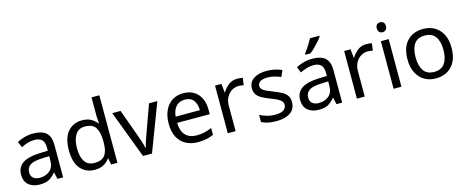

<svg xmlns="http://www.w3.org/2000/svg" viewBox="-40 -1421 5057 2087"><g transform="rotate(-15 2488.5 -378.0)"><path d="M288 -545Q386 -545 433 -502Q480 -459 480 -365V0H416L399 -76H395Q360 -32 321.5 -11Q283 10 215 10Q142 10 94 -28.5Q46 -67 46 -149Q46 -229 109 -272.5Q172 -316 303 -320L394 -323V-355Q394 -422 365 -448Q336 -474 283 -474Q241 -474 203 -461.5Q165 -449 132 -433L105 -499Q140 -518 188 -531.5Q236 -545 288 -545ZM314 -259Q214 -255 175.5 -227Q137 -199 137 -148Q137 -103 164.5 -82Q192 -61 235 -61Q303 -61 348 -98.5Q393 -136 393 -214V-262Z M836 10Q736 10 676 -59.5Q616 -129 616 -267Q616 -405 676.5 -475.5Q737 -546 837 -546Q899 -546 938.5 -523Q978 -500 1003 -467H1009Q1008 -480 1005.5 -505.5Q1003 -531 1003 -546V-760H1091V0H1020L1007 -72H1003Q979 -38 939 -14Q899 10 836 10ZM850 -63Q935 -63 969.5 -109.5Q1004 -156 1004 -250V-266Q1004 -366 971 -419.5Q938 -473 849 -473Q778 -473 742.5 -416.5Q707 -360 707 -265Q707 -169 742.5 -116Q778 -63 850 -63Z M1379 0 1176 -536H1270L1384 -220Q1392 -198 1401 -171Q1410 -144 1417 -119.5Q1424 -95 1427 -78H1431Q1435 -95 1442.5 -120Q1450 -145 1459.5 -172Q1469 -199 1476 -220L1590 -536H1684L1480 0Z M1976 -546Q2045 -546 2094.5 -516Q2144 -486 2170.5 -431.5Q2197 -377 2197 -304V-251H1830Q1832 -160 1876.5 -112.5Q1921 -65 2001 -65Q2052 -65 2091.5 -74.5Q2131 -84 2173 -102V-25Q2132 -7 2092 1.5Q2052 10 1997 10Q1921 10 1862.5 -21Q1804 -52 1771.5 -113.5Q1739 -175 1739 -264Q1739 -352 1768.5 -415Q1798 -478 1851.5 -512Q1905 -546 1976 -546ZM1975 -474Q1912 -474 1875.5 -433.5Q1839 -393 1832 -321H2105Q2104 -389 2073 -431.5Q2042 -474 1975 -474Z M2583 -546Q2598 -546 2615.5 -544.5Q2633 -543 2646 -540L2635 -459Q2622 -462 2606.5 -464Q2591 -466 2577 -466Q2536 -466 2500 -443.5Q2464 -421 2442.5 -380.5Q2421 -340 2421 -286V0H2333V-536H2405L2415 -438H2419Q2445 -482 2486 -514Q2527 -546 2583 -546Z M3095 -148Q3095 -70 3037 -30Q2979 10 2881 10Q2825 10 2784.5 1Q2744 -8 2713 -24V-104Q2745 -88 2790.5 -74.5Q2836 -61 2883 -61Q2950 -61 2980 -82.5Q3010 -104 3010 -140Q3010 -160 2999 -176Q2988 -192 2959.5 -208Q2931 -224 2878 -244Q2826 -264 2789 -284Q2752 -304 2732 -332Q2712 -360 2712 -404Q2712 -472 2767.5 -509Q2823 -546 2913 -546Q2962 -546 3004.5 -536.5Q3047 -527 3084 -510L3054 -440Q3020 -454 2983 -464Q2946 -474 2907 -474Q2853 -474 2824.5 -456.5Q2796 -439 2796 -409Q2796 -387 2809 -371.5Q2822 -356 2852.5 -341.5Q2883 -327 2934 -307Q2985 -288 3021 -268Q3057 -248 3076 -219.5Q3095 -191 3095 -148Z M3428 -545Q3526 -545 3573 -502Q3620 -459 3620 -365V0H3556L3539 -76H3535Q3500 -32 3461.5 -11Q3423 10 3355 10Q3282 10 3234 -28.5Q3186 -67 3186 -149Q3186 -229 3249 -272.5Q3312 -316 3443 -320L3534 -323V-355Q3534 -422 3505 -448Q3476 -474 3423 -474Q3381 -474 3343 -461.5Q3305 -449 3272 -433L3245 -499Q3280 -518 3328 -531.5Q3376 -545 3428 -545ZM3454 -259Q3354 -255 3315.5 -227Q3277 -199 3277 -148Q3277 -103 3304.5 -82Q3332 -61 3375 -61Q3443 -61 3488 -98.5Q3533 -136 3533 -214V-262ZM3569 -756Q3557 -738 3532 -709.5Q3507 -681 3478.5 -652.5Q3450 -624 3426 -606H3368V-618Q3383 -637 3400.5 -663Q3418 -689 3435 -716.5Q3452 -744 3463 -766H3569Z M4036 -546Q4051 -546 4068.5 -544.5Q4086 -543 4099 -540L4088 -459Q4075 -462 4059.5 -464Q4044 -466 4030 -466Q3989 -466 3953 -443.5Q3917 -421 3895.5 -380.5Q3874 -340 3874 -286V0H3786V-536H3858L3868 -438H3872Q3898 -482 3939 -514Q3980 -546 4036 -546Z M4244 -737Q4264 -737 4279.5 -723.5Q4295 -710 4295 -681Q4295 -653 4279.5 -639Q4264 -625 4244 -625Q4222 -625 4207 -639Q4192 -653 4192 -681Q4192 -710 4207 -723.5Q4222 -737 4244 -737ZM4287 -536V0H4199V-536Z M4923 -269Q4923 -136 4855.5 -63Q4788 10 4673 10Q4602 10 4546.5 -22.5Q4491 -55 4459 -117.5Q4427 -180 4427 -269Q4427 -402 4494 -474Q4561 -546 4676 -546Q4749 -546 4804.5 -513.5Q4860 -481 4891.5 -419.5Q4923 -358 4923 -269ZM4518 -269Q4518 -174 4555.5 -118.5Q4593 -63 4675 -63Q4756 -63 4794 -118.5Q4832 -174 4832 -269Q4832 -364 4794 -418Q4756 -472 4674 -472Q4592 -472 4555 -418Q4518 -364 4518 -269Z"/></g></svg>

Font: Noto Sans Nabataean
Style: Regular
Weight: 400
Designer: Monotype Design Team
Foundry: Monotype Imaging Inc.
Version: Version 2.001; ttfautohint (v1.8.4.7-5d5b)